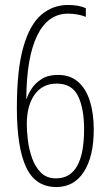

<svg xmlns="http://www.w3.org/2000/svg" viewBox="-20 -741 441 774"><path d="M48 -306Q48 -460 74 -551Q100 -642 146.5 -681.5Q193 -721 254 -721Q297 -721 326 -708V-673Q312 -679 292.5 -682.5Q273 -686 255 -686Q173 -686 130 -598Q87 -510 86 -342H87Q93 -361 107.5 -383.5Q122 -406 148 -422.5Q174 -439 214 -439Q263 -439 295 -411Q327 -383 342.5 -333Q358 -283 358 -219Q358 -111 318.5 -49Q279 13 207 13Q123 13 85.5 -66.5Q48 -146 48 -306ZM206 -22Q319 -22 319 -220Q319 -304 294.5 -354Q270 -404 209 -404Q151 -404 119.5 -359.5Q88 -315 88 -241Q88 -212 92.5 -175Q97 -138 109.5 -103Q122 -68 145 -45Q168 -22 206 -22Z"/></svg>

Font: Noto Sans Gujarati ExtraCondensed ExtraLight
Style: Regular
Weight: 200
Width: 2
Designer: Jelle Bosma - Monotype Design Team, Universal Thirst
Foundry: Monotype Imaging Inc.
Version: Version 2.106; ttfautohint (v1.8.4.7-5d5b)